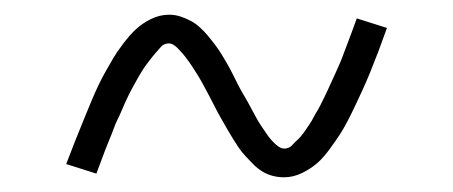

<svg xmlns="http://www.w3.org/2000/svg" viewBox="-20 -449 616 261"><path d="M366 -208Q379 -208 391 -214Q403 -220 411.5 -227.5Q420 -235 429 -247.5Q438 -260 442.5 -267Q447 -274 452 -283.5Q457 -293 462 -303.5Q467 -314 472.5 -326Q478 -338 483.5 -351.5Q489 -365 494.5 -379.5Q500 -394 506 -411L465 -424Q462 -416 459 -407.5Q456 -399 453 -391.5Q450 -384 447.5 -377Q445 -370 442 -363Q439 -356 436 -349.5Q433 -343 430.5 -337.5Q428 -332 425.5 -326.5Q423 -321 420.5 -316Q418 -311 415.5 -306Q413 -301 410.5 -297Q408 -293 406 -289Q404 -285 401 -280.5Q398 -276 393.5 -269.5Q389 -263 385 -259.5Q381 -256 377 -251.5Q373 -247 366 -247Q361 -247 354.5 -253Q348 -259 343.5 -265.5Q339 -272 335 -278Q331 -284 327.5 -290.5Q324 -297 320 -304.5Q316 -312 311.5 -319.5Q307 -327 303.5 -334Q300 -341 296.5 -348Q293 -355 289 -362Q285 -369 281 -375.5Q277 -382 272.5 -388Q268 -394 263 -400Q258 -406 252 -411.5Q246 -417 239.5 -420.5Q233 -424 225.5 -426.5Q218 -429 210 -429Q197 -429 185 -423Q173 -417 164.5 -409Q156 -401 147 -389Q138 -377 134 -370Q130 -363 124.5 -353.5Q119 -344 114 -333.5Q109 -323 104 -311Q99 -299 93.5 -285.5Q88 -272 82 -257Q76 -242 70 -226L111 -213Q114 -221 117 -229Q120 -237 123 -245Q126 -253 129 -260Q132 -267 134.5 -274Q137 -281 140 -287Q143 -293 145.5 -299Q148 -305 150.5 -310.5Q153 -316 155.5 -321Q158 -326 160.5 -330.5Q163 -335 165.5 -339.5Q168 -344 170 -347.5Q172 -351 175 -355.5Q178 -360 183 -366.5Q188 -373 191.5 -377Q195 -381 199 -385.5Q203 -390 210 -390Q215 -390 221.5 -383.5Q228 -377 232.5 -371Q237 -365 241 -359Q245 -353 249 -346.5Q253 -340 257 -332.5Q261 -325 265 -317.5Q269 -310 272.5 -303Q276 -296 280 -289Q284 -282 288 -275Q292 -268 296 -261.5Q300 -255 304 -249Q308 -243 313.5 -237Q319 -231 324.5 -225.5Q330 -220 336.5 -216Q343 -212 350.5 -210Q358 -208 366 -208Z"/></svg>

Font: Iosevka Sparkle Extralight
Style: Regular
Weight: 200
Designer: Belleve Invis
Foundry: Belleve Invis
Version: Version 4.5.0; ttfautohint (v1.8.3)